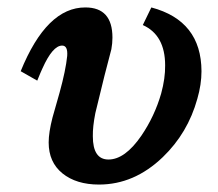

<svg xmlns="http://www.w3.org/2000/svg" viewBox="-20 -477 585 516"><path d="M147 -354.5Q121.6 -354.5 94.2 -293.5Q90.3 -285.6 80.1 -260.3L35.6 -285.6Q105.5 -457.5 209.5 -457Q282.2 -457 282.2 -376Q282.2 -360.8 279.3 -344.7Q263.7 -287.6 236.3 -173.3Q229 -136.7 229.5 -110.8Q229.5 -48.3 271.5 -48.3Q315.9 -48.3 359.9 -112.3Q395.5 -164.6 413.1 -225.6Q424.3 -266.6 423.8 -301.3Q423.8 -382.8 363.8 -409.7L386.7 -457Q521 -421.4 521.5 -285.6Q521.5 -250 510.3 -211.4Q484.9 -119.6 417.5 -54.7Q340.8 19 246.1 19Q185.1 19 147.9 -11Q110.8 -41 110.8 -94.2Q110.8 -121.1 121.1 -161.1Q130.4 -194.3 140.1 -228Q156.7 -288.1 160.6 -326.7Q162.6 -354.5 147 -354.5Z"/></svg>

Font: Accordance
Style: Bold-Italic
Weight: 700
Italic angle: -11°
Version: Version 1.2 (build January 31, 2020) Miklal Software Solutio